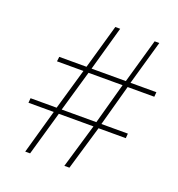

<svg xmlns="http://www.w3.org/2000/svg" viewBox="-130 -821 858 927"><g transform="rotate(20 299.5 -357.0)"><path d="M102 0 166 -227H36L38 -251H172L233 -462H97L100 -486H240L305 -714H330L266 -486H442L507 -714H531L466 -486H599L597 -462H460L402 -251H538L536 -227H396L329 0H303L370 -227H192L127 0ZM198 -251H376L434 -462H259Z"/></g></svg>

Font: Noto Sans Disp Thin
Style: Italic
Weight: 100
Italic angle: -12°
Designer: Monotype Design Team
Foundry: Monotype Imaging Inc.
Version: Version 2.000;GOOG;noto-source:20170915:90ef993387c0